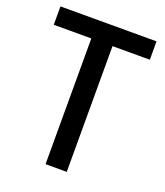

<svg xmlns="http://www.w3.org/2000/svg" viewBox="-133 -804 767 894"><g transform="rotate(20 251.0 -357.0)"><path d="M303 0H198V-623H12V-714H488V-623H303Z"/></g></svg>

Font: Noto Sans Gurmukhi UI SemiCondensed Medium
Style: Regular
Weight: 500
Width: 4
Designer: Jelle Bosma - Monotype Design Team
Foundry: Monotype Imaging Inc.
Version: Version 2.004; ttfautohint (v1.8.4.7-5d5b)